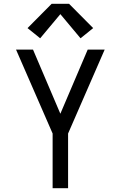

<svg xmlns="http://www.w3.org/2000/svg" viewBox="-20 -998 640 1018"><path d="M259 0V-290L65 -735H155L300 -395L445 -735H535L341 -290V0ZM193 -795 126 -849 254 -978H346L474 -849L407 -795L300 -923Z"/></svg>

Font: Iosevka Mono
Style: Regular
Weight: 400
Designer: Belleve Invis
Foundry: Belleve Invis
Version: Version 11.1.1